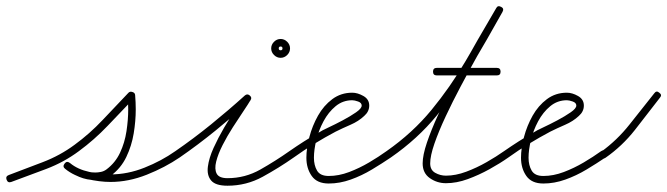

<svg xmlns="http://www.w3.org/2000/svg" viewBox="-32 -568 2124 611"><path d="M4 11Q-7 15 -11 4Q-15 -7 -4 -11Q49 -31 104 -52Q159 -73 205 -107Q253 -142 294.5 -186Q336 -230 377 -273Q382 -278 390 -275Q397 -273 398 -266Q400 -242 400 -220Q400 -183 393.5 -143.5Q387 -104 370 -68.5Q353 -33 321 -9Q311 -1 297.5 2Q284 5 271 5Q245 5 220.5 -5Q196 -15 176 -31Q166 -38 174 -47Q181 -57 191 -49Q215 -29 252 -21Q289 -13 320 -13Q374 -13 428 -34.5Q482 -56 526 -87Q536 -94 543 -84Q550 -74 540 -67Q493 -35 435 -12Q377 11 320 11Q285 11 244 1.5Q203 -8 175 -31Q166 -38 174 -48Q181 -57 190 -49Q207 -36 228 -27.5Q249 -19 271 -19Q280 -19 289.5 -21Q299 -23 307 -29Q335 -50 350 -82Q365 -114 370.5 -150.5Q376 -187 376 -220Q376 -241 374 -263Q374 -267 378 -267Q382 -267 386 -266Q391 -264 394 -261.5Q397 -259 395 -256Q353 -212 310.5 -167.5Q268 -123 219 -87Q172 -52 115.5 -30.5Q59 -9 4 11Q4 11 4 11Q4 11 4 11Z M523 -70Q516 -80 526 -87Q584 -127 639.5 -172Q695 -217 747 -264Q755 -271 763 -264Q771 -257 765 -249Q758 -237 742.5 -214Q727 -191 709 -163Q691 -135 676.5 -106.5Q662 -78 656 -54Q650 -30 657.5 -15.5Q665 -1 692 -1Q748 -1 796.5 -28.5Q845 -56 889 -87Q899 -94 906 -84Q913 -74 903 -67Q856 -34 804 -5.5Q752 23 692 23Q654 23 640 6.5Q626 -10 629.5 -37.5Q633 -65 647.5 -97Q662 -129 681 -161.5Q700 -194 718 -220Q736 -246 745 -261Q747 -266 752 -265.5Q757 -265 760 -262Q764 -258 765.5 -254Q767 -250 763 -246Q711 -199 654.5 -153Q598 -107 540 -67Q530 -60 523 -70ZM867 -414Q867 -420 861 -420Q855 -420 855 -414Q855 -408 861 -408Q867 -408 867 -414ZM831 -414Q831 -426 840 -435Q849 -444 861 -444Q873 -444 882 -435Q891 -426 891 -414Q891 -402 882 -393Q873 -384 861 -384Q849 -384 840 -393Q831 -402 831 -414Z M903 -67Q893 -60 886 -70Q879 -80 889 -87Q912 -103 935.5 -118Q959 -133 984 -147Q991 -152 1012.5 -162Q1034 -172 1058.5 -185Q1083 -198 1101 -210.5Q1119 -223 1119 -232Q1119 -241 1107.5 -245Q1096 -249 1089 -249Q1059 -249 1036 -230Q1013 -211 997.5 -182Q982 -153 974.5 -122Q967 -91 967 -66Q967 -42 977 -25Q987 -8 1014 -8Q1046 -8 1079 -20.5Q1112 -33 1142.5 -51Q1173 -69 1198 -87Q1208 -94 1215 -84Q1222 -74 1212 -67Q1184 -48 1151.5 -28.5Q1119 -9 1084 3.5Q1049 16 1014 16Q977 16 960 -8Q943 -32 943 -66Q943 -96 952.5 -132Q962 -168 980 -200Q998 -232 1025.5 -252.5Q1053 -273 1089 -273Q1106 -273 1124.5 -262.5Q1143 -252 1143 -232Q1143 -213 1127 -199Q1109 -182 1083.5 -171Q1058 -160 1036 -149Q1002 -131 968.5 -110.5Q935 -90 903 -67Q903 -67 903 -67Q903 -67 903 -67Z M1212 -67Q1202 -60 1195 -70Q1188 -80 1198 -87Q1281 -145 1341 -218Q1401 -291 1449.5 -373.5Q1498 -456 1547 -542Q1552 -552 1563 -546Q1573 -541 1567 -530Q1555 -509 1533.5 -472Q1512 -435 1486 -388.5Q1460 -342 1434 -293Q1408 -244 1386 -197Q1364 -150 1350.5 -111Q1337 -72 1337 -48Q1337 -27 1353 -18Q1369 -9 1387 -9Q1418 -9 1451.5 -21.5Q1485 -34 1516.5 -52Q1548 -70 1572 -87Q1572 -87 1572 -87Q1572 -87 1572 -87Q1582 -94 1589 -84Q1596 -74 1586 -67Q1559 -48 1525.5 -29.5Q1492 -11 1456.5 2Q1421 15 1387 15Q1359 15 1336 -1Q1313 -17 1313 -48Q1313 -74 1326.5 -114Q1340 -154 1362 -202Q1384 -250 1410.5 -300Q1437 -350 1463 -396.5Q1489 -443 1511.5 -481Q1534 -519 1547 -542Q1552 -552 1563 -546Q1573 -541 1567 -530Q1518 -442 1468.5 -358.5Q1419 -275 1358 -200.5Q1297 -126 1212 -67Q1212 -67 1212 -67Q1212 -67 1212 -67ZM1358 -328Q1346 -328 1346 -340Q1346 -352 1358 -352Q1406 -352 1453.5 -352Q1501 -352 1549 -352Q1549 -352 1549 -352Q1549 -352 1549 -352Q1561 -352 1561 -340Q1561 -328 1549 -328Q1501 -328 1453.5 -328Q1406 -328 1358 -328Q1358 -328 1358 -328Q1358 -328 1358 -328Z M1586 -67Q1576 -60 1569 -70Q1562 -80 1572 -87Q1595 -103 1618.5 -118Q1642 -133 1667 -147Q1674 -152 1695.5 -162Q1717 -172 1741.5 -185Q1766 -198 1784 -210.5Q1802 -223 1802 -232Q1802 -241 1790.5 -245Q1779 -249 1772 -249Q1742 -249 1719 -230Q1696 -211 1680.5 -182Q1665 -153 1657.5 -122Q1650 -91 1650 -66Q1650 -42 1660 -25Q1670 -8 1697 -8Q1729 -8 1762 -20.5Q1795 -33 1825.5 -51Q1856 -69 1881 -87Q1891 -94 1898 -84Q1905 -74 1895 -67Q1867 -48 1834.5 -28.5Q1802 -9 1767 3.5Q1732 16 1697 16Q1660 16 1643 -8Q1626 -32 1626 -66Q1626 -96 1635.5 -132Q1645 -168 1663 -200Q1681 -232 1708.5 -252.5Q1736 -273 1772 -273Q1789 -273 1807.5 -262.5Q1826 -252 1826 -232Q1826 -213 1810 -199Q1792 -182 1766.5 -171Q1741 -160 1719 -149Q1685 -131 1651.5 -110.5Q1618 -90 1586 -67Q1586 -67 1586 -67Q1586 -67 1586 -67Z M1895 -66Q1885 -59 1878 -69Q1871 -78 1881 -85Q1932 -122 1971.5 -172Q2011 -222 2050 -271Q2050 -271 2050 -271Q2050 -271 2050 -271Q2057 -281 2066 -273Q2076 -266 2068 -257Q2029 -206 1988.5 -154.5Q1948 -103 1895 -66Q1895 -66 1895 -66Q1895 -66 1895 -66Z"/></svg>

Font: FRB American Cursive Light
Style: Italic
Weight: 300
Italic angle: -25°
Version: Version 2.0;Modular Font Editor K font №1